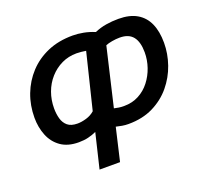

<svg xmlns="http://www.w3.org/2000/svg" viewBox="-123 -685 1106 1021"><g transform="rotate(-20 430.5 -174.5)"><path d="M274 185 321 -11Q300 -1 275 5Q250 11 221 11Q159 11 119.5 -17Q80 -45 61.5 -91.5Q43 -138 43 -192Q43 -262 66.5 -323.5Q90 -385 134 -432.5Q178 -480 240.5 -507Q303 -534 383 -534Q412 -534 443.5 -528Q475 -522 506 -509Q538 -523 572 -528.5Q606 -534 642 -534Q705 -534 746 -510Q787 -486 807 -441Q827 -396 827 -332Q827 -270 806 -209.5Q785 -149 744 -99.5Q703 -50 642.5 -20Q582 10 502 10Q484 10 466.5 7Q449 4 433 0L390 185ZM249 -85Q271 -85 298.5 -93Q326 -101 346 -119L423 -433Q410 -435 396.5 -436.5Q383 -438 370 -438Q324 -438 285.5 -419.5Q247 -401 218 -368.5Q189 -336 173.5 -293.5Q158 -251 158 -203Q158 -172 165.5 -145Q173 -118 192.5 -101.5Q212 -85 249 -85ZM513 -88Q559 -88 596 -107.5Q633 -127 659 -160.5Q685 -194 699 -235Q713 -276 713 -319Q713 -348 707 -370.5Q701 -393 689 -408Q677 -423 658.5 -430.5Q640 -438 614 -438Q593 -438 570.5 -434Q548 -430 534 -424L457 -95Q472 -92 483 -90Q494 -88 513 -88Z"/></g></svg>

Font: Ubuntu Sans SemiBold
Style: Italic
Weight: 600
Italic angle: -13.5°
Designer: Dalton Maag Ltd
Foundry: Dalton Maag Ltd
Version: Version 1.006